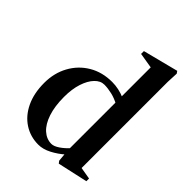

<svg xmlns="http://www.w3.org/2000/svg" viewBox="-236 -929 1059 1059"><g transform="rotate(45 294.0 -399.0)"><path d="M412 10 402 -3 397 -59 405 -54Q371 -24 332.5 -4Q294 16 258 16Q196 16 146.5 -16Q97 -48 68.5 -107.5Q40 -167 40 -248Q40 -325 73.5 -386Q107 -447 166 -482Q225 -517 302 -517Q354 -517 404 -495L395 -487V-736L408 -722L305 -739V-761L512 -814L521 -801L518 -734V-51L506 -64L588 -50V-29ZM306 -38Q325 -38 351 -55.5Q377 -73 403 -102L395 -83V-460L406 -443Q374 -461 341.5 -468.5Q309 -476 282 -476Q252 -476 227 -450Q202 -424 187 -378Q172 -332 172 -271Q172 -198 189.5 -145.5Q207 -93 237.5 -65.5Q268 -38 306 -38Z"/></g></svg>

Font: Wittgenstein SemiBold
Style: Regular
Weight: 600
Designer: Jörg Drees
Foundry: Jörg Drees
Version: Version 1.500